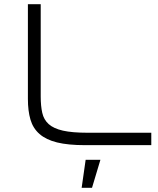

<svg xmlns="http://www.w3.org/2000/svg" viewBox="-20 -691 750 914"><path d="M173.8 -231.9Q173.8 -186.5 181.2 -153.8Q188.5 -121.1 211.9 -100.1Q235.4 -79.1 279.5 -69.1Q323.7 -59.1 397 -59.1H700.2V0H384.8Q304.2 0 251.7 -12.9Q199.2 -25.9 168.2 -53Q137.2 -80.1 125 -121.6Q112.8 -163.1 112.8 -220.2V-670.9H173.8ZM418 203.1H368.7L387.7 69.8H458Z"/></svg>

Font: Syncopate
Style: Regular
Weight: 300
Width: 7
Designer: Astigmatic (AOETI)
Foundry: Astigmatic (AOETI)
Version: Version 001.000